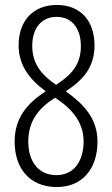

<svg xmlns="http://www.w3.org/2000/svg" viewBox="-20 -744 451 774"><path d="M209 10C313 10 373 -65 373 -173C373 -266 318 -324 245 -376C315 -421 361 -473 361 -561C361 -660 305 -724 209 -724C113 -724 55 -659 55 -562C55 -484 95 -427 164 -376C88 -326 39 -268 39 -173C39 -64 101 10 209 10ZM206 -402C144 -444 110 -490 110 -559C110 -630 147 -676 208 -676C269 -676 306 -631 306 -558C306 -484 269 -443 206 -402ZM207 -38C136 -38 94 -92 94 -173C94 -257 136 -308 202 -350C281 -299 317 -242 317 -174C317 -97 280 -38 207 -38Z"/></svg>

Font: Noto Sans Gurmukhi UI ExtraCondensed Light
Style: Regular
Weight: 300
Width: 2
Designer: Jelle Bosma - Monotype Design Team
Foundry: Monotype Imaging Inc.
Version: Version 2.004